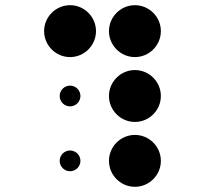

<svg xmlns="http://www.w3.org/2000/svg" viewBox="-20 -670 790 740"><path d="M150 -550C150 -495 195 -450 250 -450C305 -450 350 -495 350 -550C350 -605 305 -650 250 -650C195 -650 150 -605 150 -550ZM210 -300C210 -278 228 -260 250 -260C272 -260 290 -278 290 -300C290 -322 272 -340 250 -340C228 -340 210 -322 210 -300ZM210 -50C210 -28 228 -10 250 -10C272 -10 290 -28 290 -50C290 -72 272 -90 250 -90C228 -90 210 -72 210 -50ZM400 -550C400 -495 445 -450 500 -450C555 -450 600 -495 600 -550C600 -605 555 -650 500 -650C445 -650 400 -605 400 -550ZM400 -300C400 -245 445 -200 500 -200C555 -200 600 -245 600 -300C600 -355 555 -400 500 -400C445 -400 400 -355 400 -300ZM400 -50C400 5 445 50 500 50C555 50 600 5 600 -50C600 -105 555 -150 500 -150C445 -150 400 -105 400 -50Z"/></svg>

Font: APH Braille Shadows
Style: Regular
Weight: 400
Designer: M R Gray
Version: Version 1.1